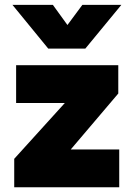

<svg xmlns="http://www.w3.org/2000/svg" viewBox="-20 -790 563 810"><path d="M40 0V-120L253.5 -355.5H48V-515H479V-395.5L278.5 -159.5H483V0ZM183.5 -585 32.5 -769.5H203L264.5 -684.5L327.5 -769.5H492L340 -585Z"/></svg>

Font: Geologica Cursive ExtraBold
Style: Regular
Weight: 800
Designer: Sindre Bremnes, Frode Helland
Foundry: Monokrom Skriftforlag AS
Version: Version 1.010;gftools[0.9.28]